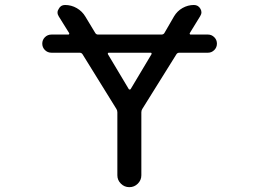

<svg xmlns="http://www.w3.org/2000/svg" viewBox="-20 -775 1040 774"><path d="M590.8 -556.6Q591.8 -558.6 590.8 -560.5Q589.8 -562.5 587.9 -562.5H418Q416 -562.5 415 -560.5Q414.1 -558.6 415 -556.6L499 -416Q500 -414.1 502.9 -414.1Q505.9 -414.1 506.8 -416ZM187.5 -562.5Q171.9 -562.5 161.1 -573.2Q150.4 -584 150.4 -599.1Q150.4 -614.3 161.1 -625Q171.9 -635.7 187.5 -635.7H255.9Q257.8 -635.7 258.8 -637.7Q259.8 -639.6 258.8 -641.6L216.8 -709Q211.9 -716.8 211.9 -724.6Q211.9 -732.4 216.8 -739.3Q224.6 -754.9 242.2 -754.9Q267.6 -754.9 289.6 -742.2Q311.5 -729.5 324.2 -708L364.3 -641.6Q368.2 -635.7 375 -635.7H630.9Q638.7 -635.7 642.6 -641.6L681.6 -709Q694.3 -730.5 715.8 -742.7Q737.3 -754.9 761.7 -754.9Q779.3 -754.9 788.1 -739.3Q792 -732.4 792 -725.6Q792 -717.8 787.1 -710L745.1 -641.6Q744.1 -639.6 745.1 -637.7Q746.1 -635.7 748 -635.7H818.4Q833 -635.7 843.8 -625Q854.5 -614.3 854.5 -599.1Q854.5 -584 843.8 -573.2Q833 -562.5 818.4 -562.5H703.1Q695.3 -562.5 691.4 -556.6L553.7 -335.9Q549.8 -330.1 549.8 -322.3V-68.4Q549.8 -48.8 535.6 -34.7Q521.5 -20.5 501.5 -20.5Q481.4 -20.5 467.3 -34.7Q453.1 -48.8 453.1 -68.4V-322.3Q453.1 -330.1 449.2 -335.9L312.5 -556.6Q308.6 -562.5 300.8 -562.5Z"/></svg>

Font: Rounded Mgen+ 1m regular
Style: Regular
Weight: 400
Designer: [Source Han Sans]
Ryoko NISHIZUKA  (kana & ideographs); Paul D. Hunt (Latin, Greek & Cyrillic); Wenlong ZHANG  (bopomofo
Version: Version 1.059.20150602